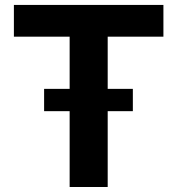

<svg xmlns="http://www.w3.org/2000/svg" viewBox="-20 -747 708 767"><path d="M35.5 -600.5V-727.3H632.8V-600.5H410.2V0H258.2V-600.5ZM156.2 -302.9V-392H510.7V-302.9Z"/></svg>

Font: Inter UI
Style: Bold
Weight: 700
Designer: Rasmus Andersson
Foundry: rsms
Version: 3.2;8d6f07862